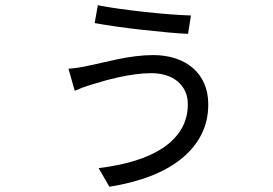

<svg xmlns="http://www.w3.org/2000/svg" viewBox="-20 -656 1040 732"><path d="M696 -259Q696 -288 685 -310Q674 -332 655.5 -347Q637 -362 611.5 -369.5Q586 -377 557 -377Q526 -377 494 -372.5Q462 -368 432.5 -361.5Q403 -355 376.5 -347.5Q350 -340 331 -334Q313 -329 294.5 -322Q276 -315 265 -310L241 -394Q258 -395 277.5 -398Q297 -401 314 -405Q335 -409 364.5 -416Q394 -423 427.5 -430Q461 -437 496 -441.5Q531 -446 564 -446Q610 -446 648.5 -433.5Q687 -421 715 -397Q743 -373 758.5 -338Q774 -303 774 -258Q774 -195 748 -143.5Q722 -92 673 -52Q624 -12 554.5 15Q485 42 397 56L356 -15Q431 -24 493.5 -43Q556 -62 601 -92Q646 -122 671 -163.5Q696 -205 696 -259ZM353 -636Q388 -629 435 -622.5Q482 -616 531.5 -610.5Q581 -605 627.5 -601.5Q674 -598 708 -597L697 -527Q666 -528 619 -532.5Q572 -537 521 -542.5Q470 -548 422 -555Q374 -562 341 -568Z"/></svg>

Font: SpoqaHanSansJP-Regular
Style: Regular
Weight: 400
Designer: [Source Han Sans]
Ryoko NISHIZUKA  (kana & ideographs); Paul D. Hunt (Latin, Greek & Cyrillic); Wenlong ZHANG  (bopomofo
Foundry: Spoqa (http://bi.spoqa.com)
Version: Version 1.002.20150607